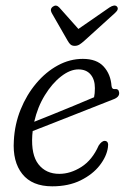

<svg xmlns="http://www.w3.org/2000/svg" viewBox="-20 -664 460 693"><path d="M369.5 -132Q365 -99.5 339.8 -67Q314.5 -34.5 271 -13Q227.5 8.5 168.5 8.5Q96 8.5 60.5 -36Q25 -80.5 30 -156.5Q33 -215.5 54.5 -268.8Q76 -322 110.8 -363.2Q145.5 -404.5 188.8 -428Q232 -451.5 279 -451.5Q329 -451.5 354.2 -423.8Q379.5 -396 382.5 -354Q384 -341.5 393.5 -342.5Q408.5 -344.5 410 -330Q412 -313.5 388 -305Q357.5 -293 317.5 -277.2Q277.5 -261.5 235.8 -245Q194 -228.5 157.5 -214.2Q121 -200 98 -191Q97 -183.5 96.5 -175.5Q92 -105 119 -70.8Q146 -36.5 194 -36.5Q234.5 -36.5 273.8 -61.5Q313 -86.5 336 -138.5Q347.5 -156 358.5 -155.5Q373.5 -154.5 369.5 -132ZM263 -413.5Q233 -413.5 200.5 -388.2Q168 -363 141.8 -320.2Q115.5 -277.5 103.5 -224.5Q130.5 -235 168.5 -250.5Q206.5 -266 246.8 -282.5Q287 -299 319.5 -313Q322.5 -326 322.5 -346Q322.5 -377 307 -395.2Q291.5 -413.5 263 -413.5ZM284 -516.5Q274.5 -508 266.8 -503.2Q259 -498.5 250 -498.5Q240.5 -498.5 235 -503Q229.5 -507.5 224.5 -516.5L166.5 -617.5Q159 -632 171.5 -640.5Q183 -648.5 194 -637L263 -559.5L375 -637Q393.5 -649 402 -640.5Q410.5 -631 395.5 -617.5Z"/></svg>

Font: Fraunces 72pt S100 Light
Style: Italic
Weight: 300
Italic angle: -16°
Version: Version 1.000; ttfautohint (v1.8.3)